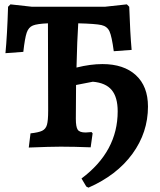

<svg xmlns="http://www.w3.org/2000/svg" viewBox="-20 -673 733 881"><path d="M659 -184Q659 -65 587.5 33Q516 131 386 188L376 183L354 146Q520 22 520 -162Q520 -227 492.5 -260Q465 -293 406 -298L329 -283L328 -128Q328 -91 336.5 -78Q345 -65 373 -65Q380 -65 400 -67L405 -61L396 3Q320 0 259 0Q212 0 112 4L120 -61Q157 -65 173.5 -73Q190 -81 195.5 -100.5Q201 -120 201 -165L200 -566Q151 -564 131 -556Q111 -548 102.5 -523Q94 -498 87 -435L5 -429Q13 -511 17 -642L28 -653L127 -642H461L562 -653L573 -642Q577 -522 584 -444L502 -438Q493 -506 482.5 -529Q472 -552 445.5 -558Q419 -564 339 -566Q334 -491 331 -363Q395 -379 450 -379Q548 -379 603.5 -328Q659 -277 659 -184Z"/></svg>

Font: Alegreya
Style: Bold
Weight: 700
Designer: Juan Pablo del Peral
Foundry: Huerta Tipografica
Version: Version 2.008; ttfautohint (v1.8)